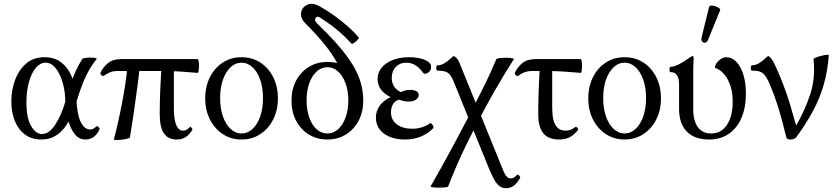

<svg xmlns="http://www.w3.org/2000/svg" viewBox="-20 -728 4424 1017"><path d="M198 11Q149 11 113.5 -14.5Q78 -40 59 -86Q40 -132 40 -191Q40 -250 59.5 -303.5Q79 -357 118 -391Q157 -425 216 -425Q263 -425 295 -404Q327 -383 346 -350Q365 -317 374 -280Q383 -243 384 -212Q388 -120 408 -81Q428 -42 458 -42Q476 -42 489 -58Q492 -61 496.5 -58.5Q501 -56 505 -51.5Q509 -47 507 -43Q495 -16 476 -2.5Q457 11 431 11Q385 11 357 -48Q329 -107 325 -210Q323 -256 309.5 -298.5Q296 -341 273.5 -368.5Q251 -396 221 -396Q193 -396 170 -369Q147 -342 133.5 -294.5Q120 -247 120 -186Q120 -102 145 -60Q170 -18 202 -18Q240 -18 272.5 -67.5Q305 -117 327 -193Q343 -245 355 -283Q367 -321 381.5 -352.5Q396 -384 416 -416Q418 -419 430.5 -421Q443 -423 458.5 -423Q474 -423 484.5 -421Q495 -419 492 -416Q472 -391 454.5 -361.5Q437 -332 420 -290.5Q403 -249 384 -186Q374 -153 359.5 -118Q345 -83 323.5 -54Q302 -25 271.5 -7Q241 11 198 11Z M531 -327Q528 -324 522.5 -326Q517 -328 514 -333.5Q511 -339 512 -343Q528 -375 553.5 -395Q579 -415 624 -415H1027Q1030 -415 1032 -404Q1034 -393 1034 -378.5Q1034 -364 1032 -353Q1030 -342 1027 -342Q981 -346 935.5 -349Q890 -352 844 -352H604Q579 -352 560.5 -344Q542 -336 531 -327ZM583 10Q594 -30 605 -79Q616 -128 626 -180Q636 -232 643.5 -282Q651 -332 655 -373L720 -372Q716 -330 707.5 -267Q699 -204 689 -134Q679 -64 668 0Q667 3 654 6.5Q641 10 624 12Q607 14 594.5 13.5Q582 13 583 10ZM916 11Q870 11 848 -22Q826 -55 826 -124Q826 -190 829 -257Q832 -324 836 -391H901V-155Q901 -36 951 -36Q968 -36 986 -55Q989 -58 992 -54.5Q995 -51 997.5 -46.5Q1000 -42 999 -40Q981 -12 961.5 -0.5Q942 11 916 11Z M1259 11Q1204 11 1160.5 -17.5Q1117 -46 1092 -95Q1067 -144 1067 -207Q1067 -270 1092 -319.5Q1117 -369 1160.5 -397Q1204 -425 1259 -425Q1315 -425 1358.5 -397Q1402 -369 1427 -319.5Q1452 -270 1452 -207Q1452 -144 1427 -95Q1402 -46 1358.5 -17.5Q1315 11 1259 11ZM1259 -21Q1292 -21 1318 -45.5Q1344 -70 1358.5 -112Q1373 -154 1373 -208Q1373 -263 1358.5 -305Q1344 -347 1318 -371.5Q1292 -396 1259 -396Q1227 -396 1201 -371.5Q1175 -347 1160.5 -305Q1146 -263 1146 -208Q1146 -154 1160.5 -112Q1175 -70 1201 -45.5Q1227 -21 1259 -21Z M1714 11Q1659 11 1616 -15.5Q1573 -42 1548.5 -88.5Q1524 -135 1524 -195Q1524 -255 1548.5 -301Q1573 -347 1616 -373.5Q1659 -400 1714 -400Q1728 -400 1741 -398.5Q1754 -397 1766 -394Q1741 -441 1699.5 -492.5Q1658 -544 1596 -606Q1576 -626 1574.5 -648.5Q1573 -671 1586 -687Q1599 -702 1620 -707Q1641 -712 1672 -695Q1733 -661 1788.5 -616.5Q1844 -572 1880 -530Q1883 -527 1874.5 -517.5Q1866 -508 1855.5 -501Q1845 -494 1842 -497Q1808 -534 1770 -566Q1732 -598 1686 -628Q1676 -635 1667.5 -638.5Q1659 -642 1653 -634Q1646 -627 1650 -618Q1654 -609 1660 -603Q1728 -538 1774.5 -484Q1821 -430 1849.5 -382.5Q1878 -335 1891 -289Q1904 -243 1904 -195Q1904 -135 1879.5 -88.5Q1855 -42 1812 -15.5Q1769 11 1714 11ZM1714 -21Q1746 -21 1771 -43.5Q1796 -66 1810.5 -106Q1825 -146 1825 -196Q1825 -247 1810.5 -286.5Q1796 -326 1771 -349Q1746 -372 1714 -372Q1682 -372 1657 -349Q1632 -326 1618 -286.5Q1604 -247 1604 -196Q1604 -146 1618 -106Q1632 -66 1657 -43.5Q1682 -21 1714 -21Z M2126 11Q2079 11 2044 -3.5Q2009 -18 1990 -44Q1971 -70 1971 -105Q1971 -139 1990.5 -167Q2010 -195 2049 -214Q2016 -229 1998 -253.5Q1980 -278 1980 -309Q1980 -343 2001 -369Q2022 -395 2060 -410Q2098 -425 2148 -425Q2187 -425 2217.5 -415.5Q2248 -406 2260 -389Q2262 -386 2262.5 -381Q2263 -376 2263 -369Q2263 -358 2252.5 -347.5Q2242 -337 2230 -337Q2229 -337 2225.5 -338.5Q2222 -340 2220 -344Q2201 -370 2179.5 -383Q2158 -396 2133 -396Q2098 -396 2076.5 -373.5Q2055 -351 2055 -315Q2055 -288 2069 -268Q2083 -248 2105 -240Q2114 -246 2126 -249Q2138 -252 2151 -252Q2173 -252 2185.5 -245Q2198 -238 2198 -224Q2198 -211 2183.5 -200.5Q2169 -190 2143 -190Q2130 -190 2117.5 -193Q2105 -196 2092 -200Q2071 -192 2061 -175Q2051 -158 2051 -133Q2051 -93 2082 -69.5Q2113 -46 2164 -46Q2190 -46 2214 -53.5Q2238 -61 2258 -75Q2261 -78 2266.5 -72.5Q2272 -67 2275 -59.5Q2278 -52 2274 -48Q2245 -19 2207.5 -4Q2170 11 2126 11Z M2261 259Q2319 158 2371 61.5Q2423 -35 2475 -135Q2511 -206 2546 -276Q2581 -346 2609 -415Q2611 -418 2626 -420Q2641 -422 2659.5 -422Q2678 -422 2691 -420Q2704 -418 2702 -415Q2647 -329 2598 -243Q2549 -157 2505 -71Q2476 -15 2449.5 39.5Q2423 94 2399.5 148Q2376 202 2354 259Q2353 263 2337.5 264.5Q2322 266 2303.5 266Q2285 266 2272 264Q2259 262 2261 259ZM2660 269Q2633 269 2614.5 247.5Q2596 226 2573 172L2383 -296Q2369 -331 2352 -342.5Q2335 -354 2297 -354Q2293 -354 2291.5 -361Q2290 -368 2291.5 -375Q2293 -382 2297 -382Q2316 -382 2334 -393Q2352 -404 2368 -419Q2380 -431 2384 -431Q2387 -431 2397.5 -421Q2408 -411 2415 -392L2644 171Q2655 199 2664.5 208Q2674 217 2685 217Q2693 217 2700.5 213Q2708 209 2718 199Q2724 194 2730.5 202.5Q2737 211 2735 215Q2718 244 2700.5 256.5Q2683 269 2660 269Z M2941 11Q2885 11 2858 -22Q2831 -55 2831 -124Q2831 -190 2833.5 -257Q2836 -324 2840 -391H2905V-155Q2905 -94 2922.5 -65Q2940 -36 2977 -36Q3003 -36 3027 -55Q3031 -58 3035 -54.5Q3039 -51 3041.5 -46.5Q3044 -42 3042 -40Q3020 -12 2996.5 -0.5Q2973 11 2941 11ZM2726 -327Q2723 -324 2717.5 -326Q2712 -328 2709 -333.5Q2706 -339 2707 -343Q2723 -375 2748.5 -395Q2774 -415 2819 -415H3056Q3059 -415 3061 -404Q3063 -393 3063 -378.5Q3063 -364 3061 -353Q3059 -342 3056 -342Q3010 -346 2964.5 -349Q2919 -352 2873 -352H2799Q2774 -352 2755.5 -344Q2737 -336 2726 -327Z M3288 11Q3233 11 3189.5 -17.5Q3146 -46 3121 -95Q3096 -144 3096 -207Q3096 -270 3121 -319.5Q3146 -369 3189.5 -397Q3233 -425 3288 -425Q3344 -425 3387.5 -397Q3431 -369 3456 -319.5Q3481 -270 3481 -207Q3481 -144 3456 -95Q3431 -46 3387.5 -17.5Q3344 11 3288 11ZM3288 -21Q3321 -21 3347 -45.5Q3373 -70 3387.5 -112Q3402 -154 3402 -208Q3402 -263 3387.5 -305Q3373 -347 3347 -371.5Q3321 -396 3288 -396Q3256 -396 3230 -371.5Q3204 -347 3189.5 -305Q3175 -263 3175 -208Q3175 -154 3189.5 -112Q3204 -70 3230 -45.5Q3256 -21 3288 -21Z M3736 11Q3659 11 3618 -31Q3577 -73 3577 -151V-279Q3577 -313 3566 -329.5Q3555 -346 3532 -346Q3528 -346 3526.5 -353Q3525 -360 3526.5 -367Q3528 -374 3532 -374Q3549 -374 3574.5 -386.5Q3600 -399 3627 -419Q3644 -431 3649 -431Q3654 -431 3654 -417Q3653 -399 3652.5 -380Q3652 -361 3652 -342V-151Q3652 -88 3676.5 -54.5Q3701 -21 3747 -21Q3800 -21 3830.5 -66.5Q3861 -112 3861 -190Q3861 -256 3836 -304.5Q3811 -353 3767 -369Q3767 -381 3776 -394Q3785 -407 3799 -416Q3813 -425 3826 -425Q3857 -425 3880.5 -400.5Q3904 -376 3917.5 -332.5Q3931 -289 3931 -233Q3931 -158 3907.5 -103.5Q3884 -49 3840 -19Q3796 11 3736 11ZM3731 -518Q3725 -504 3715.5 -502Q3706 -500 3699.5 -508Q3693 -516 3696 -529L3736 -691Q3738 -698 3747.5 -698.5Q3757 -699 3769 -695Q3781 -691 3789 -685Q3797 -679 3794 -673Z M4167 11Q4160 11 4153.5 8.5Q4147 6 4145 0Q4135 -43 4123 -87.5Q4111 -132 4098 -172Q4085 -212 4072.5 -244.5Q4060 -277 4051 -296Q4040 -319 4029.5 -331.5Q4019 -344 4004 -349Q3989 -354 3963 -354Q3959 -354 3957.5 -361Q3956 -368 3957.5 -375Q3959 -382 3963 -382Q3982 -382 4000 -393Q4018 -404 4034 -419Q4046 -431 4050 -431Q4053 -431 4062.5 -421Q4072 -411 4081 -392Q4102 -347 4117 -310Q4132 -273 4144.5 -237Q4157 -201 4169.5 -159Q4182 -117 4197 -63Q4241 -138 4270.5 -225Q4300 -312 4289 -415Q4289 -418 4301 -423Q4313 -428 4329 -432Q4345 -436 4357.5 -437.5Q4370 -439 4370 -436Q4364 -351 4343 -278.5Q4322 -206 4285.5 -138.5Q4249 -71 4197 0Q4193 5 4184.5 8Q4176 11 4167 11Z"/></svg>

Font: Junicode VF
Style: Regular
Weight: 400
Designer: Peter S. Baker
Version: Version 2.213